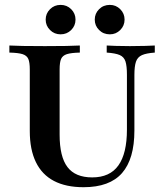

<svg xmlns="http://www.w3.org/2000/svg" viewBox="-20 -758 675 789"><path d="M323.4 11.3Q250.8 11.3 201.6 -14.5Q152.4 -40.3 127.4 -91.9Q102.4 -143.5 102.4 -219.4V-472.6Q102.4 -501.6 96.4 -515.7Q90.3 -529.8 72.6 -535.5Q54.8 -541.1 18.5 -541.9V-571Q58.1 -568.5 164.5 -568.5Q266.9 -568.5 308.1 -571V-541.9Q272.6 -541.1 254.8 -535.5Q237.1 -529.8 231 -515.7Q225 -501.6 225 -472.6V-204.8Q225 -113.7 257.3 -71.4Q289.5 -29 358.9 -29Q431.5 -29 466.5 -78.2Q501.6 -127.4 501.6 -225V-450.8Q501.6 -487.1 495.6 -505.6Q489.5 -524.2 471.8 -531.9Q454 -539.5 418.5 -541.9V-571Q431.5 -570.2 455.6 -569.4Q479.8 -568.5 513.7 -568.5Q551.6 -568.5 577 -569.4Q602.4 -570.2 616.1 -571V-541.9Q581.5 -539.5 563.3 -531.5Q545.2 -523.4 538.7 -504.4Q532.3 -485.5 532.3 -450V-221.8Q532.3 -104.8 481.5 -46.8Q430.6 11.3 323.4 11.3ZM431.5 -616.9Q404.8 -616.9 387.1 -634.7Q369.4 -652.4 369.4 -677.4Q369.4 -702.4 387.1 -720.2Q404.8 -737.9 431.5 -737.9Q456.5 -737.9 474.2 -720.2Q491.9 -702.4 491.9 -677.4Q491.9 -652.4 474.2 -634.7Q456.5 -616.9 431.5 -616.9ZM229 -616.9Q203.2 -616.9 185.5 -634.7Q167.7 -652.4 167.7 -677.4Q167.7 -702.4 185.5 -720.2Q203.2 -737.9 229 -737.9Q254.8 -737.9 272.6 -720.2Q290.3 -702.4 290.3 -677.4Q290.3 -652.4 272.6 -634.7Q254.8 -616.9 229 -616.9Z"/></svg>

Font: Playfair
Style: Bold
Weight: 700
Designer: Claus Eggers Sørensen
Foundry: Claus Eggers Sørensen
Version: Version 2.001;gftools[0.9.30]